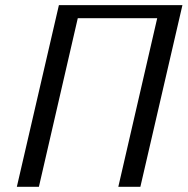

<svg xmlns="http://www.w3.org/2000/svg" viewBox="-20 -720 723 740"><path d="M44.9 0ZM44.9 0 207 -700.2H683.1L521 0H436L585.9 -649.9H279.8L129.9 0Z"/></svg>

Font: Pfennig
Style: Italic
Weight: 500
Italic angle: -13°
Version: Version 20120410 ; ttfautohint (v0.8)